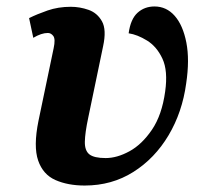

<svg xmlns="http://www.w3.org/2000/svg" viewBox="-20 -564 647 594"><path d="M242 10Q190 10 151.5 -7Q113 -24 98 -67.5Q83 -111 99 -190L146 -415Q152 -443 145 -452.5Q138 -462 128 -462Q108 -462 83 -447L70 -508Q94 -520 127 -531.5Q160 -543 199 -543Q227 -543 254 -533.5Q281 -524 295.5 -498Q310 -472 299 -421L253 -200Q243 -153 242.5 -125.5Q242 -98 256.5 -86.5Q271 -75 307 -75Q342 -75 380.5 -96Q419 -117 450 -162.5Q481 -208 491 -281Q500 -345 482.5 -382.5Q465 -420 435 -438.5Q405 -457 378 -461Q384 -505 405.5 -524.5Q427 -544 458 -544Q495 -544 520.5 -515Q546 -486 556.5 -432.5Q567 -379 556 -306Q544 -217 501.5 -145.5Q459 -74 392.5 -32Q326 10 242 10Z"/></svg>

Font: Noto Serif
Style: Bold Italic
Weight: 700
Italic angle: -12°
Designer: Monotype Design Team
Foundry: Monotype Imaging Inc.
Version: Version 2.013